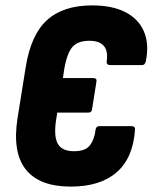

<svg xmlns="http://www.w3.org/2000/svg" viewBox="-20 -683 565 711"><path d="M242 8Q126 8 75.5 -55.5Q25 -119 45 -246L75 -433Q94 -554 154 -608.5Q214 -663 321 -663Q396 -663 444.5 -638Q493 -613 513 -566.5Q533 -520 520 -456Q517 -442 506 -442H387Q374 -442 375 -456Q379 -481 373 -498Q367 -515 351.5 -523.5Q336 -532 311 -532Q270 -532 249.5 -510.5Q229 -489 218 -428L213 -394H325Q340 -394 337 -380L321 -279Q320 -266 307 -266H192L187 -234Q179 -175 195 -149Q211 -123 254 -123Q297 -123 313.5 -145.5Q330 -168 334 -203Q336 -216 348 -216H466Q481 -216 480 -203Q473 -98 412 -45Q351 8 242 8Z"/></svg>

Font: Sofia Sans Condensed Black
Style: Italic
Weight: 900
Italic angle: -9°
Version: Version 4.100